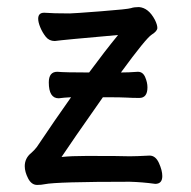

<svg xmlns="http://www.w3.org/2000/svg" viewBox="-20 -507 540 543"><path d="M85 16Q69 16 59.5 -2.5Q50 -21 50 -37Q50 -60 69 -75Q77 -82 84 -91Q137 -170 181 -232Q160 -231 146 -229Q118 -229 118 -274Q118 -304 142 -304Q163 -302 232 -302Q277 -363 314 -408Q155 -394 135 -391Q119 -391 109.5 -403Q100 -415 94 -429.5Q88 -444 88 -454Q88 -471 105 -471Q130 -469 177 -469Q187 -469 264.5 -475Q342 -481 350.5 -484Q359 -487 373 -487Q400 -485 418 -451Q425 -437 425 -428Q425 -419 409 -409Q393 -399 322 -302Q344 -302 370 -304Q384 -304 390.5 -289Q397 -274 397 -260Q397 -230 374 -230Q354 -230 338 -231Q326 -232 271 -232Q179 -101 154 -63Q181 -66 225 -66Q324 -66 347 -65Q365 -65 403 -67Q420 -67 429.5 -46Q439 -25 439 -9Q439 13 419 13Q383 8 347 7Q139 7 106 14Q97 16 85 16Z"/></svg>

Font: LXGW WenKai Mono TC
Style: Bold
Weight: 700
Designer: LXGW / Fontworks Inc.
Foundry: LXGW / Fontworks Inc.
Version: Version 1.330